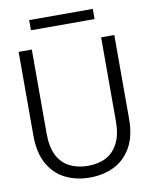

<svg xmlns="http://www.w3.org/2000/svg" viewBox="-94 -923 791 1004"><g transform="rotate(-10 301.5 -421.0)"><path d="M302 12Q231 12 173.5 -16Q116 -44 82 -103.5Q48 -163 48 -255V-700H118V-254Q118 -183 141 -137.5Q164 -92 206.5 -71Q249 -50 302 -50Q358 -50 398.5 -71Q439 -92 462.5 -137.5Q486 -183 486 -254V-700H556V-255Q556 -163 522 -103.5Q488 -44 430.5 -16Q373 12 302 12ZM131 -800V-854H469V-800Z"/></g></svg>

Font: DM Sans 36pt Light
Style: Regular
Weight: 300
Designer: Colophon Foundry, Jonny Pinhorn
Foundry: Colophon Foundry
Version: Version 4.004;gftools[0.9.30]